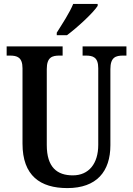

<svg xmlns="http://www.w3.org/2000/svg" viewBox="-20 -951 679 981"><path d="M270 -784V-771H322C376 -811 457 -886 479 -921V-931H354C336 -886 298 -829 270 -784ZM324 10C474 10 544 -75 544 -209V-598C544 -659 572 -667 609 -667H626V-714H402V-667H418C455 -667 482 -659 482 -602V-211C482 -115 434 -55 352 -55C272 -55 219 -96 219 -210V-598C219 -659 247 -667 284 -667H300V-714H14V-667H30C67 -667 95 -659 95 -602V-217C95 -53 186 10 324 10Z"/></svg>

Font: Noto Serif Georgian Condensed SemiBold
Style: Regular
Weight: 600
Width: 3
Designer: Monotype Design Team, Akaki Razmadze
Foundry: Google LLC
Version: Version 2.003